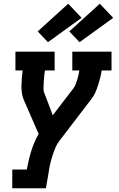

<svg xmlns="http://www.w3.org/2000/svg" viewBox="-20 -808 640 1033"><path d="M46 205V104H124Q124 104 124 104Q124 104 124 104Q129 79 134.5 55Q140 31 147.5 6.5Q155 -18 165 -41.5Q175 -65 188 -87L107 -273Q100 -290 97.5 -309.5Q95 -329 95.5 -349Q96 -369 97.5 -389Q99 -409 102 -429H63V-530H274V-429H222Q220 -419 219 -409Q218 -399 217 -389Q216 -379 215.5 -369.5Q215 -360 214.5 -350Q214 -340 214 -330Q214 -320 217 -311L264 -188L376 -334Q384 -345 388 -357Q392 -369 396 -381Q400 -393 402.5 -405Q405 -417 407 -429H369V-530H580V-429H527Q524 -409 519 -389Q514 -369 507.5 -349Q501 -329 492.5 -309.5Q484 -290 470 -273L301 -52Q286 -33 277 -10.5Q268 12 261 34Q254 56 249 78.5Q244 101 241 124L227 205ZM408 -581 353 -639 517 -788 589 -712ZM238 -581 183 -639 347 -788 419 -712Z"/></svg>

Font: Iosevka Curly Slab ExObl
Style: Bold
Weight: 700
Width: 7
Italic angle: -9°
Monospace: yes
Designer: Belleve Invis
Foundry: Belleve Invis
Version: Version 11.0.0; ttfautohint (v1.8.3)